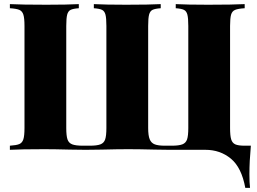

<svg xmlns="http://www.w3.org/2000/svg" viewBox="-20 -728 1247 933"><path d="M1169 -688Q1137 -686 1122.5 -680Q1108 -674 1103 -657Q1098 -640 1098 -602V-106Q1098 -68 1103.5 -50.5Q1109 -33 1123.5 -26.5Q1138 -20 1169 -20H1199Q1192 57 1192 118Q1192 160 1195 185H1172Q1154 86 1102 43Q1050 0 978 0H804L733 -1Q653 -3 603 -3Q554 -3 474 -1L396 0L320 -1Q242 -3 196 -3Q82 -3 28 0V-20Q60 -22 74 -28Q88 -34 93.5 -51Q99 -68 99 -106V-602Q99 -640 93.5 -657Q88 -674 74 -680Q60 -686 28 -688V-708Q85 -705 206 -705Q308 -705 363 -708V-688Q335 -686 323 -680Q311 -674 306.5 -657Q302 -640 302 -602V-106Q302 -68 308 -50.5Q314 -33 331 -26.5Q348 -20 383 -20H416Q451 -20 468 -26.5Q485 -33 491 -50.5Q497 -68 497 -106V-602Q497 -640 492.5 -657Q488 -674 476 -680Q464 -686 436 -688V-708Q492 -705 593 -705Q707 -705 761 -708V-688Q733 -686 721 -680Q709 -674 704.5 -657Q700 -640 700 -602V-106Q700 -69 707.5 -51Q715 -33 732 -26.5Q749 -20 781 -20H814Q849 -20 866 -26.5Q883 -33 889 -50.5Q895 -68 895 -106V-602Q895 -640 890.5 -657Q886 -674 874 -680Q862 -686 834 -688V-708Q889 -705 991 -705Q1112 -705 1169 -708Z"/></svg>

Font: Playfair Display SC Black
Style: Regular
Weight: 900
Designer: Claus Eggers Sørensen
Foundry: Claus Eggers Sørensen
Version: Version 1.200; ttfautohint (v1.6)